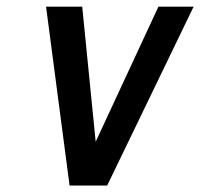

<svg xmlns="http://www.w3.org/2000/svg" viewBox="-20 -572 640 592"><path d="M122 -551.5H233.5L275 -135L468.5 -551.5H577L310.5 0H194.5Z"/></svg>

Font: JuliaMono MediumItalic
Style: Regular
Weight: 500
Italic angle: -9°
Monospace: yes
Designer: cormullion
Foundry: corm
Version: Version 0.049; ttfautohint (v1.8.4)